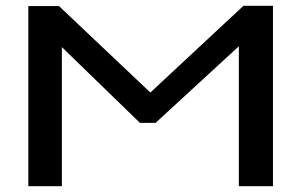

<svg xmlns="http://www.w3.org/2000/svg" viewBox="-20 -644 1040 664"><path d="M78 0V-623H184L500 -324L822 -624H924V0H806V-484L518 -219H464L194 -481V0Z"/></svg>

Font: Inconsolata UltraExpanded SemiBold
Style: Regular
Weight: 600
Width: 9
Monospace: yes
Designer: Raph Levien, Cyreal, Brenton Simpson
Foundry: Raph Levien, Cyreal, Google
Version: Version 3.001; ttfautohint (v1.8.2.53-6de2)